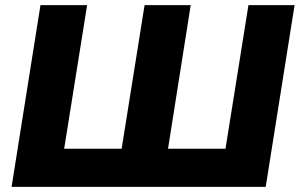

<svg xmlns="http://www.w3.org/2000/svg" viewBox="-20 -725 1163 745"><path d="M25 0 137 -705H318L229 -148H452L541 -705H720L632 -148H855L944 -705H1123L1011 0Z"/></svg>

Font: Winston ExtraBold
Style: Italic
Weight: 800
Italic angle: -9°
Designer: Original fonts by Vernon Adams / Changes by Cristiano Sobral
Foundry: Original fonts by Vernon Adams / Changes by Cristiano Sobral
Version: Version 2.503;July 17, 2020;FontCreator 13.0.0.2655 64-bit